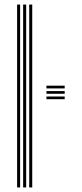

<svg xmlns="http://www.w3.org/2000/svg" viewBox="-20 -820 358 840"><path d="M107.8 0V-800H121V0ZM54.8 0V-800H68V0ZM81.2 0V-800H94.5V0ZM183.2 -386V-397.8H263V-386ZM183.2 -433.2V-445.2H263V-433.2ZM183.2 -409.8V-421.5H263V-409.8Z"/></svg>

Font: Big Shoulders Inline Display Thin
Style: Regular
Weight: 400
Version: Version 2.002